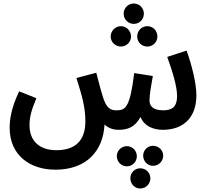

<svg xmlns="http://www.w3.org/2000/svg" viewBox="-20 -734 1189 1093"><path d="M742 -598C774 -598 799 -624 799 -656C799 -688 774 -714 742 -714C709 -714 684 -688 684 -656C684 -624 709 -598 742 -598ZM669 -469C700 -469 726 -495 726 -526C726 -558 700 -585 669 -585C636 -585 610 -558 610 -526C610 -495 636 -469 669 -469ZM819 -469C851 -469 876 -495 876 -526C876 -559 851 -585 819 -585C786 -585 761 -559 761 -526C761 -495 786 -469 819 -469ZM295 232C473 232 567 125 575 -25C596 -5 624 5 656 5C707 5 748 -10 780 -68C801 -16 852 5 907 5C1016 5 1098 -57 1098 -192C1098 -261 1071 -367 1042 -446L932 -410C963 -325 988 -241 988 -188C988 -120 954 -106 909 -106C848 -106 831 -133 831 -163C831 -195 842 -257 850 -301L744 -318C720 -121 694 -107 646 -106C607 -105 584 -120 564 -188C557 -209 548 -244 528 -320L415 -290C445 -195 466 -126 466 -43C466 42 431 121 301 121C207 121 148 71 148 -22C148 -67 159 -108 187 -175L89 -214C41 -114 35 -47 35 -6C35 150 151 232 295 232ZM851 210C883 210 909 184 909 152C909 121 883 96 851 96C820 96 795 121 795 152C795 184 820 210 851 210ZM702 213C734 213 759 187 759 155C759 124 734 98 702 98C671 98 645 124 645 155C645 187 671 213 702 213ZM778 339C811 339 836 313 836 281C836 250 811 224 778 224C747 224 722 250 722 281C722 313 747 339 778 339Z"/></svg>

Font: Noto Sans Arabic Cond SemBd
Style: Regular
Weight: 600
Width: 3
Designer: Monotype Design Team, Nadine Chahine, Nizar Qandah and Khaled Hosny
Foundry: Monotype Imaging Inc.
Version: Version 2.012